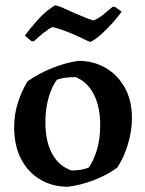

<svg xmlns="http://www.w3.org/2000/svg" viewBox="-20 -700 554 732"><path d="M239 12Q179 12 132.5 -16Q86 -44 60 -94.5Q34 -145 34 -215Q34 -266 49 -311Q64 -356 85 -390Q124 -418 176.5 -439.5Q229 -461 279 -468Q337 -468 383 -441Q429 -414 456 -365.5Q483 -317 483 -250Q483 -201 467.5 -149.5Q452 -98 427 -61Q391 -34 340 -14Q289 6 239 12ZM253 -50Q271 -50 288.5 -53Q306 -56 318 -61Q336 -85 349 -127Q362 -169 362 -223Q362 -294 337 -341.5Q312 -389 268 -406Q224 -406 197 -396Q179 -373 166 -330Q153 -287 153 -233Q153 -161 179 -113.5Q205 -66 253 -50ZM100 -543 75 -564Q94 -591 124 -624.5Q154 -658 190 -680Q198 -679 216.5 -671.5Q235 -664 255 -654Q276 -645 299 -635.5Q322 -626 336 -622Q355 -629 373.5 -644Q392 -659 409 -674H418L444 -656Q431 -637 409.5 -613Q388 -589 365 -568.5Q342 -548 324 -540Q320 -541 301.5 -550Q283 -559 261 -569Q240 -578 217 -586Q194 -594 179 -597Q164 -589 144.5 -573.5Q125 -558 110 -543Z"/></svg>

Font: Labrada SemiBold
Style: Regular
Weight: 600
Designer: Mercedes Jáuregui
Foundry: Omnibus-Type Team
Version: Version 1.000; ttfautohint (v1.8.4.7-5d5b)